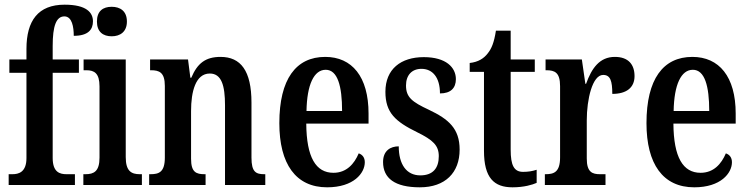

<svg xmlns="http://www.w3.org/2000/svg" viewBox="-20 -790 3197 820"><path d="M17 0H300V-46H264C236 -46 205 -54 205 -115V-479H317V-536H205V-594C205 -679 220 -720 255 -720C288 -720 295 -674 295 -637C357 -637 377 -664 377 -699C377 -736 350 -770 256 -770C143 -770 93 -702 93 -581V-536H20V-479H93V-115C93 -54 59 -46 33 -46H17Z M457 -635C493 -635 522 -654 522 -698C522 -743 493 -761 457 -761C420 -761 394 -743 394 -698C394 -654 420 -635 457 -635ZM336 0H586V-46H577C541 -46 517 -59 517 -119V-536H337V-490H349C383 -490 405 -477 405 -421V-117C405 -58 381 -46 345 -46H336Z M617 0H858V-46H854C818 -46 796 -54 796 -112V-316C796 -398 815 -476 876 -476C926 -476 941 -425 941 -340V0H1113V-46H1109C1073 -46 1054 -55 1054 -117V-352C1054 -488 1008 -547 922 -547C858 -547 823 -520 797 -458H793L783 -536H621V-490H625C660 -490 684 -481 684 -423V-117C684 -55 659 -46 623 -46H617Z M1377 10C1491 10 1538 -51 1538 -97C1538 -118 1527 -130 1512 -135C1493 -90 1460 -52 1404 -52C1329 -52 1289 -118 1288 -262H1554V-305C1554 -463 1483 -547 1369 -547C1244 -547 1173 -452 1173 -264C1173 -90 1243 10 1377 10ZM1441 -316H1289C1291 -429 1321 -492 1371 -492C1422 -492 1441 -422 1441 -316Z M1773 10C1882 10 1943 -53 1943 -151C1943 -241 1896 -281 1812 -321C1739 -355 1714 -375 1714 -425C1714 -469 1739 -496 1780 -496C1827 -496 1859 -460 1859 -391C1905 -391 1927 -414 1927 -452C1927 -502 1885 -546 1790 -546C1692 -546 1626 -495 1626 -398C1626 -309 1668 -271 1762 -225C1829 -192 1854 -169 1854 -123C1854 -73 1830 -41 1775 -41C1716 -41 1683 -88 1683 -165C1648 -165 1616 -147 1616 -98C1616 -29 1666 10 1773 10Z M2169 10C2218 10 2254 -1 2272 -9V-65C2254 -59 2236 -56 2214 -56C2175 -56 2161 -84 2161 -151V-483H2264V-536H2161V-659H2098C2090 -607 2079 -582 2063 -562C2047 -541 2023 -525 1986 -521V-483H2047V-146C2047 -30 2090 10 2169 10Z M2307 0H2566V-46H2543C2510 -46 2486 -54 2486 -113V-276C2486 -366 2510 -470 2556 -470C2587 -470 2595 -444 2595 -389C2656 -389 2690 -416 2690 -465C2690 -514 2664 -547 2606 -547C2541 -547 2507 -499 2483 -432H2480L2465 -536H2310V-490H2313C2349 -490 2372 -481 2372 -422V-118C2372 -55 2346 -46 2310 -46H2307Z M2945 10C3059 10 3106 -51 3106 -97C3106 -118 3095 -130 3080 -135C3061 -90 3028 -52 2972 -52C2897 -52 2857 -118 2856 -262H3122V-305C3122 -463 3051 -547 2937 -547C2812 -547 2741 -452 2741 -264C2741 -90 2811 10 2945 10ZM3009 -316H2857C2859 -429 2889 -492 2939 -492C2990 -492 3009 -422 3009 -316Z"/></svg>

Font: Noto Serif Armenian ExtraCondensed SemiBold
Style: Regular
Weight: 600
Width: 2
Designer: Monotype Design Team
Foundry: Monotype Imaging Inc.
Version: Version 2.008